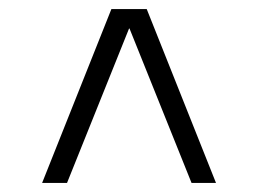

<svg xmlns="http://www.w3.org/2000/svg" viewBox="-20 -524 570 424"><path d="M73 -120 226 -504H304L457 -120H403L266 -461H265L128 -120Z"/></svg>

Font: Changa ExtraLight ExtraLight
Style: Regular
Weight: 250
Version: Version 3.002; ttfautohint (v1.8.2)